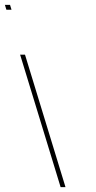

<svg xmlns="http://www.w3.org/2000/svg" viewBox="-175 -777 394 787"><path d="M-138.8 -737H-148.8L-154.9 -757H-144.9H-143.9H-133.9L-127.8 -737H-137.8ZM-89.5 -543 -92.6 -553H-72.6L-69.5 -543L90.4 -20L93.4 -10H73.4L70.4 -20Z"/></svg>

Font: Nordica Plus
Style: NordicaClassicUltLtCondOpObl
Weight: 300
Version: Version 1.01